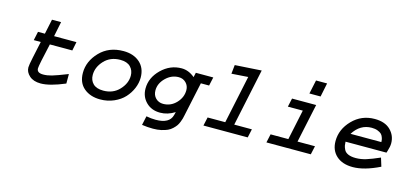

<svg xmlns="http://www.w3.org/2000/svg" viewBox="-68 -1122 3655 1734"><g transform="rotate(15 1759.0 -255.0)"><path d="M269.5 -569.3H354.5L326.2 -430.7H535.2L518.6 -348.6H308.6L272.5 -184.6Q260.7 -126 260.7 -112.3Q260.7 -70.3 320.3 -70.3Q357.4 -70.3 399.9 -82.5Q442.4 -94.7 543.9 -134.8V-45.9Q403.3 13.7 318.4 13.7Q251 13.7 212.9 -20.5Q174.8 -54.7 174.8 -98.6Q174.8 -120.1 190.4 -193.4L223.6 -348.6H158.2L175.8 -430.7H240.2Z M967.8 -462.9Q1062.5 -462.9 1120.6 -411.6Q1178.7 -360.4 1178.7 -270.5Q1178.7 -220.7 1157.7 -170.4Q1136.7 -120.1 1099.1 -79.1Q1061.5 -38.1 1002.4 -12.2Q943.4 13.7 875 13.7Q782.2 13.7 722.7 -36.1Q663.1 -85.9 663.1 -178.7Q663.1 -287.1 747.6 -375Q832 -462.9 967.8 -462.9ZM960.9 -378.9Q868.2 -378.9 811 -317.9Q753.9 -256.8 753.9 -183.6Q753.9 -133.8 785.6 -102.1Q817.4 -70.3 881.8 -70.3Q972.7 -70.3 1030.3 -131.3Q1087.9 -192.4 1087.9 -264.6Q1087.9 -313.5 1056.2 -346.2Q1024.4 -378.9 960.9 -378.9Z M1648.4 -442.4H1811.5L1793.9 -362.3H1716.8L1648.4 -42Q1644.5 -24.4 1641.6 -12.7Q1638.7 -1 1629.9 21Q1621.1 43 1610.8 57.6Q1600.6 72.3 1581.5 90.3Q1562.5 108.4 1539.1 119.1Q1515.6 129.9 1481 137.7Q1446.3 145.5 1404.3 145.5Q1353.5 145.5 1300.8 137.7L1319.3 52.7Q1365.2 61.5 1407.2 61.5Q1536.1 61.5 1557.6 -22.5L1565.4 -52.7Q1499 -10.7 1428.7 -10.7Q1347.7 -10.7 1296.9 -61.5Q1246.1 -112.3 1246.1 -188.5Q1246.1 -289.1 1327.1 -368.7Q1408.2 -448.2 1515.6 -448.2Q1581.1 -448.2 1638.7 -399.4ZM1434.6 -94.7Q1505.9 -94.7 1556.2 -147.5Q1606.4 -200.2 1606.4 -267.6Q1606.4 -308.6 1579.1 -336.4Q1551.8 -364.3 1510.7 -364.3Q1442.4 -364.3 1389.6 -312Q1336.9 -259.8 1336.9 -195.3Q1336.9 -150.4 1364.7 -122.6Q1392.6 -94.7 1434.6 -94.7Z M1969.7 -600.6 2217.8 -616.2 2104.5 -80.1H2269.5L2252 0H1837.9L1855.5 -80.1H2020.5L2115.2 -528.3L1960.9 -517.6Z M2547.9 -442.4H2773.4L2696.3 -80.1H2859.4L2841.8 0H2426.8L2444.3 -80.1H2610.4L2669.9 -362.3H2530.3ZM2687.5 -527.3 2714.8 -656.2H2818.4L2792 -527.3Z M3461.9 -135.7 3486.3 -56.6Q3342.8 13.7 3236.3 13.7Q3138.7 13.7 3082.5 -37.1Q3026.4 -87.9 3026.4 -173.8Q3026.4 -284.2 3110.8 -371.1Q3195.3 -458 3318.4 -458Q3415 -458 3466.3 -406.7Q3517.6 -355.5 3517.6 -283.2Q3517.6 -252.9 3503.9 -210L3498 -191.4H3115.2Q3116.2 -169.9 3118.7 -155.8Q3121.1 -141.6 3131.8 -119.1Q3142.6 -96.7 3170.4 -84.5Q3198.2 -72.3 3241.2 -72.3Q3290 -72.3 3339.4 -87.9Q3388.7 -103.5 3461.9 -135.7ZM3140.6 -271.5H3428.7Q3427.7 -284.2 3427.2 -291.5Q3426.8 -298.8 3420.4 -316.4Q3414.1 -334 3402.8 -344.7Q3391.6 -355.5 3368.2 -364.7Q3344.7 -374 3312.5 -374Q3204.1 -374 3140.6 -271.5Z"/></g></svg>

Font: Thabit-Bold-Oblique
Style: Bold Oblique
Weight: 700
Designer: Regenerated by Nadim Shaikli
Foundry: MAK Alagha
Version: 0.01